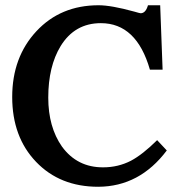

<svg xmlns="http://www.w3.org/2000/svg" viewBox="-20 -694 708 738"><path d="M621.1 -115.7Q516.6 23.4 357.4 23.9Q210.4 23.9 118.7 -71.8Q26.9 -167.5 26.9 -321.3Q26.9 -474.1 119.9 -574Q212.9 -673.8 358.9 -673.8Q407.7 -673.8 496.1 -649.4Q517.6 -643.1 520.5 -643.1Q540 -643.1 548.8 -673.8H595.7L605 -426.3H556.2Q504.9 -605 367.7 -605Q267.1 -605 212.9 -516.6Q165.5 -438.5 165.5 -318.8Q165.5 -205.6 218.3 -130.4Q276.9 -50.3 376.5 -50.8Q434.1 -50.8 483.4 -76.2Q528.3 -100.1 584 -155.3Z"/></svg>

Font: Accordance
Style: Bold
Weight: 700
Version: Version 1.2 (build January 31, 2020) Miklal Software Solutio